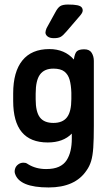

<svg xmlns="http://www.w3.org/2000/svg" viewBox="-20 -617 490 845"><path d="M296 -29V-6Q296 22 290.5 46Q285 70 273 88.5Q261 107 239 117Q217 127 183 127Q138 127 104 106Q97 101 92.5 100Q88 99 83 99Q70 99 59.5 107Q49 115 46 127Q43 138 46 147Q65 208 194 208Q311 208 361 133Q374 115 381 92Q388 69 390.5 32.5Q393 -4 393 -63V-349Q393 -369 383.5 -384.5Q374 -400 351 -400Q328 -400 318.5 -391.5Q309 -383 305 -355Q265 -401 197 -401Q119 -401 78.5 -351Q38 -301 38 -206V-173Q38 -81 76 -35.5Q114 10 190 10Q258 10 296 -29ZM294 -209V-181Q294 -126 275 -101Q256 -76 215 -76Q174 -76 155.5 -100.5Q137 -125 137 -180V-205Q137 -263 156 -289Q175 -315 215 -315Q247 -315 263.5 -302Q280 -289 286.5 -265.5Q293 -242 294 -209ZM344 -571Q344 -579 339 -585Q334 -591 320 -594Q306 -597 279 -597Q256 -597 245 -590Q234 -583 223 -562L185 -493Q183 -488 181.5 -483Q180 -478 180 -474Q180 -464 189.5 -456.5Q199 -449 217 -449Q236 -449 246.5 -454.5Q257 -460 273 -479L334 -550Q344 -562 344 -571Z"/></svg>

Font: Beiruti SemiBold
Style: Regular
Weight: 600
Designer: Arlette Boutros
Foundry: Boutros
Version: Version 1.41